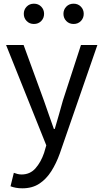

<svg xmlns="http://www.w3.org/2000/svg" viewBox="-20 -787 561 1041"><path d="M101 234Q82 234 66 231Q50 228 37 223L55 150Q63 153 74 156Q85 159 97 159Q143 159 172.5 125.5Q202 92 219 42L231 1L13 -543H108L218 -242Q231 -206 244.5 -166Q258 -126 272 -88H277Q288 -126 299.5 -165.5Q311 -205 321 -242L419 -543H508L304 46Q285 99 258 141.5Q231 184 193 209Q155 234 101 234ZM164 -657Q140 -657 124.5 -673Q109 -689 109 -712Q109 -735 124.5 -751Q140 -767 164 -767Q188 -767 203.5 -751Q219 -735 219 -712Q219 -689 203.5 -673Q188 -657 164 -657ZM379 -657Q355 -657 339.5 -673Q324 -689 324 -712Q324 -735 339.5 -751Q355 -767 379 -767Q403 -767 418.5 -751Q434 -735 434 -712Q434 -689 418.5 -673Q403 -657 379 -657Z"/></svg>

Font: Noto Sans TC Thin
Style: Regular
Weight: 400
Version: Version 2.004-H2;hotconv 1.0.118;makeotfexe 2.5.65603